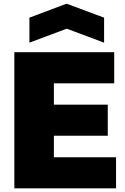

<svg xmlns="http://www.w3.org/2000/svg" viewBox="-20 -1024 682 1044"><path d="M58 -740H601V-571H273V-455H566V-286H273V-169H611V0H58ZM140 -928 342 -1004 546 -928V-792L343 -868L140 -792Z"/></svg>

Font: Encode Sans Narrow
Style: Black
Weight: 900
Designer: Pablo Impallari, Andres Torresi
Foundry: Pablo Impallari, Andres Torresi
Version: Version 1.000; ttfautohint (v1.00) -l 8 -r 50 -G 200 -x 14 -